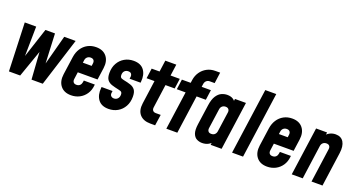

<svg xmlns="http://www.w3.org/2000/svg" viewBox="-45 -1400 3821 2053"><g transform="rotate(20 1865.0 -373.5)"><path d="M70 0 50 -550H180L174 -153H155L285 -550H394L412 -153H393L499 -550H629L455 0H327L302 -367H327L198 0Z M779 13Q699.5 13 659 -38Q618.5 -89 630 -172L659 -378Q667 -433.5 694.2 -475.2Q721.5 -517 764 -540Q806.5 -563 860 -563Q939.5 -563 980 -512.2Q1020.5 -461.5 1009 -378L990 -243H749L765 -358H881L885 -388Q888 -410.5 877 -424.2Q866 -438 842 -438Q819 -438 803.5 -424.2Q788 -410.5 785 -388L754 -162Q751 -139.5 761.8 -125.8Q772.5 -112 796.5 -112Q821.5 -112 835.8 -126.5Q850 -141 853 -162L856 -182H981L980 -172Q974.5 -114.5 946.2 -73Q918 -31.5 874.5 -9.2Q831 13 779 13Z M1206 13Q1125 13 1087 -38.2Q1049 -89.5 1057 -172L1058 -182H1183L1180 -162Q1176.5 -137.5 1189.5 -124.8Q1202.5 -112 1223 -112Q1248 -112 1264.5 -129.2Q1281 -146.5 1281 -175.5Q1281 -191 1276 -199.2Q1271 -207.5 1261.5 -211.5Q1252 -215.5 1238 -218Q1192.5 -227.5 1158 -238.5Q1123.5 -249.5 1104.2 -275Q1085 -300.5 1085 -353Q1085 -416 1111.5 -463.2Q1138 -510.5 1183.8 -536.8Q1229.5 -563 1286.5 -563Q1368 -563 1405.8 -511.8Q1443.5 -460.5 1435 -378L1434 -368H1309L1312 -388Q1315 -408.5 1305.2 -423.2Q1295.5 -438 1270 -438Q1244.5 -438 1228.2 -421.5Q1212 -405 1212 -375.5Q1212 -360 1217.2 -351.8Q1222.5 -343.5 1232 -339.8Q1241.5 -336 1255 -333Q1302 -324 1336.2 -312.5Q1370.5 -301 1389.2 -275.5Q1408 -250 1408 -198Q1408 -135 1381.5 -87.5Q1355 -40 1309.2 -13.5Q1263.5 13 1206 13Z M1681 7Q1601 7 1560.2 -39Q1519.5 -85 1531 -168L1568 -435H1478L1494 -550H1584L1602 -680H1727L1709 -550H1814L1798 -435H1693L1656 -168Q1653 -145.5 1664 -131.8Q1675 -118 1699 -118H1754L1736 7Z M1861 0 1922 -435H1822L1838 -550H1938L1943 -585Q1950.5 -635.5 1977.8 -675Q2005 -714.5 2047.2 -737.2Q2089.5 -760 2142 -760H2197L2180 -635H2125Q2102 -635 2086.8 -621.2Q2071.5 -607.5 2068 -585L2063 -550H2168L2152 -435H2047L1986 0Z M2271 13Q2238.5 13 2210 -1.5Q2181.5 -16 2167.2 -53.8Q2153 -91.5 2163 -162L2195 -388Q2205 -458.5 2229.8 -496.5Q2254.5 -534.5 2286.8 -548.8Q2319 -563 2351 -563Q2392.5 -563 2419.2 -545.2Q2446 -527.5 2457 -495L2431 -466L2442 -550H2567L2490 0H2365L2377 -84L2395 -55Q2375 -23 2343.8 -5Q2312.5 13 2271 13ZM2330.5 -112Q2355.5 -112 2370.2 -126.2Q2385 -140.5 2388 -162L2420 -388Q2423 -410 2412 -424Q2401 -438 2377 -438Q2355 -438 2339.2 -424.8Q2323.5 -411.5 2320 -388L2288 -162Q2285 -140.5 2295.5 -126.2Q2306 -112 2330.5 -112Z M2609 0 2714 -750H2839L2734 0Z M3010 13Q2930.5 13 2890 -38Q2849.5 -89 2861 -172L2890 -378Q2898 -433.5 2925.2 -475.2Q2952.5 -517 2995 -540Q3037.5 -563 3091 -563Q3170.5 -563 3211 -512.2Q3251.5 -461.5 3240 -378L3221 -243H2980L2996 -358H3112L3116 -388Q3119 -410.5 3108 -424.2Q3097 -438 3073 -438Q3050 -438 3034.5 -424.2Q3019 -410.5 3016 -388L2985 -162Q2982 -139.5 2992.8 -125.8Q3003.5 -112 3027.5 -112Q3052.5 -112 3066.8 -126.5Q3081 -141 3084 -162L3087 -182H3212L3211 -172Q3205.5 -114.5 3177.2 -73Q3149 -31.5 3105.5 -9.2Q3062 13 3010 13Z M3288 0 3365 -550H3490L3478 -463L3458 -488Q3480 -525.5 3513 -544.2Q3546 -563 3585 -563Q3647.5 -563 3675.5 -516.8Q3703.5 -470.5 3692 -388L3638 0H3513L3567 -388Q3570 -410.5 3559.2 -424.2Q3548.5 -438 3525 -438Q3501 -438 3485.5 -424.2Q3470 -410.5 3467 -388L3413 0Z"/></g></svg>

Font: Mohave Light
Style: Bold Italic
Weight: 700
Italic angle: -8°
Version: Version 2.003